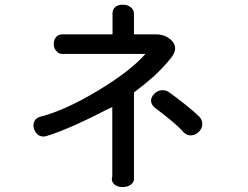

<svg xmlns="http://www.w3.org/2000/svg" viewBox="-20 -763 1040 804"><path d="M241.2 -619.1Q223.6 -619.1 213.9 -606.4Q205.1 -595.7 205.1 -578.1Q205.1 -561.5 214.8 -550.8Q224.6 -537.1 241.2 -537.1H588.9Q525.4 -464.8 390.6 -383.8Q252.9 -300.8 149.4 -274.4Q130.9 -270.5 124 -254.9Q117.2 -241.2 122.1 -224.6Q127 -208 139.6 -198.2Q153.3 -188.5 171.9 -192.4Q224.6 -208 304.7 -244.1Q350.6 -264.6 428.7 -304.7L450.2 -314.5V-25.4Q444.3 -4.9 458 8.8Q470.7 19.5 492.2 20.5Q513.7 20.5 528.3 9.8Q543.9 -2 541 -21.5V-376Q586.9 -410.2 625 -444.3Q666 -482.4 696.3 -520.5Q729.5 -562.5 698.2 -593.8Q671.9 -619.1 633.8 -619.1H541V-706.1Q541 -722.7 526.4 -733.4Q513.7 -743.2 496.1 -743.2Q477.5 -744.1 464.8 -735.4Q451.2 -725.6 451.2 -707V-619.1ZM687.5 -377Q671.9 -387.7 653.3 -384.8Q636.7 -381.8 625 -369.1Q612.3 -355.5 612.3 -340.8Q613.3 -324.2 629.9 -310.5L632.8 -308.6Q671.9 -279.3 692.4 -261.7Q728.5 -232.4 750 -208Q764.6 -194.3 783.2 -196.3Q799.8 -198.2 812.5 -210.9Q826.2 -224.6 827.1 -241.2Q828.1 -260.7 814.5 -274.4Q792 -296.9 755.9 -325.2Q724.6 -350.6 687.5 -377Z"/></svg>

Font: Gungsuh
Style: Regular
Weight: 400
Version: Version 2.21